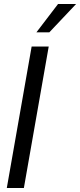

<svg xmlns="http://www.w3.org/2000/svg" viewBox="-20 -946 403 966"><path d="M100.1 0H14.2L139.2 -711.9H225.1ZM228 -783.2H163.1L272 -925.8H362.8Z"/></svg>

Font: Creato Display
Style: Italic
Weight: 400
Italic angle: -10°
Version: Version 1.000